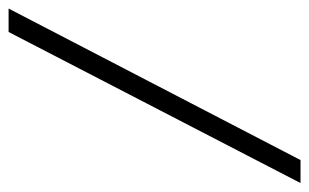

<svg xmlns="http://www.w3.org/2000/svg" viewBox="-200 -544 709 440"><g transform="rotate(90 154.0 -324.5)"><path d="M7.8 9.8H-45.9L301.3 -659.2H354Z"/></g></svg>

Font: Tinos
Style: Italic
Weight: 400
Italic angle: -16.333°
Designer: Steve Matteson
Foundry: Monotype Imaging Inc.
Version: Version 1.32